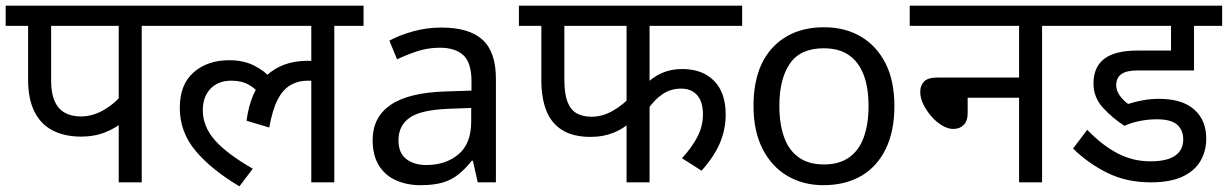

<svg xmlns="http://www.w3.org/2000/svg" viewBox="-20 -642 4323 676"><path d="M479 -551V0H398V-244L417 -217Q392 -193 352.5 -177Q313 -161 266 -161Q207 -161 165 -183Q123 -205 101 -249.5Q79 -294 79 -360V-551H0V-622H583V-551ZM398 -551H160V-357Q160 -314 172 -286.5Q184 -259 207.5 -245.5Q231 -232 264 -232Q308 -232 348.5 -256.5Q389 -281 414 -315L398 -263Z M568 -551V-622H1260V-551H1157V0H1076V-379L1120 -347Q1104 -354 1090 -356Q1076 -358 1064 -358Q1030 -358 1003 -342.5Q976 -327 957.5 -291Q939 -255 928 -193L848 -217Q862 -322 917.5 -375Q973 -428 1064 -428Q1084 -428 1101 -425Q1118 -422 1130 -418L1133 -396L1076 -415V-551ZM900 -304Q883 -328 857 -343Q831 -358 795 -358Q748 -358 721 -329.5Q694 -301 694 -254Q694 -197 736 -149Q778 -101 870 -48L823 14Q725 -44 669 -110.5Q613 -177 613 -262Q613 -345 662 -387.5Q711 -430 787 -430Q837 -430 874 -411.5Q911 -393 938 -363Z M1534 -545Q1632 -545 1679 -502Q1726 -459 1726 -365V0H1662L1645 -76H1641Q1618 -47 1593.5 -27.5Q1569 -8 1537.5 1Q1506 10 1461 10Q1413 10 1374.5 -7Q1336 -24 1314 -59.5Q1292 -95 1292 -149Q1292 -229 1355 -272.5Q1418 -316 1549 -320L1640 -323V-355Q1640 -422 1611 -448Q1582 -474 1529 -474Q1487 -474 1449 -461.5Q1411 -449 1378 -433L1351 -499Q1386 -518 1434 -531.5Q1482 -545 1534 -545ZM1560 -259Q1460 -255 1421.5 -227Q1383 -199 1383 -148Q1383 -103 1410.5 -82Q1438 -61 1481 -61Q1549 -61 1594 -98.5Q1639 -136 1639 -214V-262Z M2267 -551V-313L2249 -341Q2277 -370 2309.5 -384.5Q2342 -399 2382 -399Q2453 -399 2494 -357.5Q2535 -316 2535 -239Q2535 -186 2514.5 -138Q2494 -90 2450 -41L2381 -85Q2414 -120 2434.5 -158.5Q2455 -197 2455 -239Q2455 -284 2434.5 -307Q2414 -330 2378 -330Q2341 -330 2312 -310Q2283 -290 2261 -257L2267 -293V0H2186V-238L2202 -215Q2178 -190 2141 -175Q2104 -160 2060 -160Q1998 -160 1959.5 -184Q1921 -208 1903.5 -252.5Q1886 -297 1886 -360V-551H1807V-622H2593V-551ZM1967 -551V-362Q1967 -312 1978 -283.5Q1989 -255 2010.5 -243Q2032 -231 2063 -231Q2102 -231 2139.5 -253Q2177 -275 2204 -306L2186 -252V-551Z M3129 -269Q3129 -180 3098.5 -117.5Q3068 -55 3012 -22.5Q2956 10 2879 10Q2808 10 2752.5 -22.5Q2697 -55 2665 -117.5Q2633 -180 2633 -269Q2633 -402 2700 -474Q2767 -546 2882 -546Q2955 -546 3010.5 -513.5Q3066 -481 3097.5 -419.5Q3129 -358 3129 -269ZM2724 -269Q2724 -206 2740.5 -159.5Q2757 -113 2792 -88Q2827 -63 2881 -63Q2935 -63 2970 -88Q3005 -113 3021.5 -159.5Q3038 -206 3038 -269Q3038 -333 3021 -378Q3004 -423 2969.5 -447.5Q2935 -472 2880 -472Q2798 -472 2761 -418Q2724 -364 2724 -269Z M3183 -622H3752V-551H3649V0H3568V-298H3387V-244Q3387 -216 3373 -202Q3359 -188 3336 -188Q3318 -188 3297.5 -200Q3277 -212 3259.5 -232Q3242 -252 3231 -274.5Q3220 -297 3220 -318Q3220 -341 3233.5 -355Q3247 -369 3281 -369H3568V-551H3183Z M4053 -222Q4023 -222 3993 -216Q3963 -210 3939 -199Q3897 -226 3863.5 -262.5Q3830 -299 3830 -348Q3830 -406 3868 -435Q3906 -464 3985 -464H4103V-551H3728V-622H4283V-551H4184V-394H3986Q3946 -394 3928 -381Q3910 -368 3910 -342Q3910 -323 3922.5 -305.5Q3935 -288 3952 -276Q3976 -284 4004 -289Q4032 -294 4061 -294Q4142 -294 4184.5 -256.5Q4227 -219 4227 -154Q4227 -110 4206.5 -75Q4186 -40 4143 -20Q4100 0 4032 0Q3946 0 3878.5 -33.5Q3811 -67 3758 -119L3808 -185Q3861 -130 3915 -102Q3969 -74 4030 -74Q4089 -74 4117.5 -94Q4146 -114 4146 -151Q4146 -184 4124.5 -203Q4103 -222 4053 -222Z"/></svg>

Font: hindi15
Style: Regular
Weight: 400
Designer: Jelle Bosma - Monotype Design Team
Foundry: Monotype Imaging Inc.
Version: Version 2.006